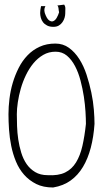

<svg xmlns="http://www.w3.org/2000/svg" viewBox="-20 -831 472 852"><path d="M17.6 -324.2Q17.6 -356.4 22 -392.6Q26.4 -428.7 36.6 -463.4Q46.9 -498 63 -529.8Q79.1 -561.5 102.1 -585.4Q125 -609.4 155.8 -623.5Q186.5 -637.7 225.6 -637.7Q259.8 -637.7 286.1 -618.7Q312.5 -599.6 332 -568.8Q351.6 -538.1 364.3 -499Q377 -460 385.3 -420.4Q393.6 -380.9 396.5 -344.2Q399.4 -307.6 399.4 -281.2Q395.5 -223.6 382.8 -175.3Q370.1 -127 348.1 -90.3Q326.2 -53.7 293.9 -30.3Q261.7 -6.8 215.8 1Q171.9 1 140.6 -14.6Q109.4 -30.3 86.9 -55.7Q64.5 -81.1 50.8 -114.3Q37.1 -147.5 29.8 -183.6Q22.5 -219.7 20 -256.3Q17.6 -293 17.6 -324.2ZM54.7 -324.2Q54.7 -300.8 55.7 -271.5Q56.6 -242.2 61 -212.4Q65.4 -182.6 74.2 -153.8Q83 -125 98.1 -103Q113.3 -81.1 136.2 -67.4Q159.2 -53.7 191.4 -53.7Q238.3 -50.8 268.6 -65.4Q298.8 -80.1 317.4 -110.4Q335.9 -140.6 345.7 -183.6Q355.5 -226.6 361.3 -281.2Q361.3 -302.7 359.4 -335Q357.4 -367.2 352.1 -402.3Q346.7 -437.5 337.4 -473.1Q328.1 -508.8 313 -537.6Q297.9 -566.4 276.9 -584Q255.9 -601.6 226.6 -601.6Q196.3 -601.6 171.9 -587.4Q147.5 -573.2 128.4 -550.3Q109.4 -527.3 95.2 -498Q81.1 -468.8 72.3 -438Q63.5 -407.2 59.1 -377.4Q54.7 -347.7 54.7 -324.2ZM264.6 -810.5Q270.5 -802.7 270 -792Q269.5 -781.2 269.5 -770.5Q269.5 -762.7 266.6 -752.4Q263.7 -742.2 257.3 -732.9Q251 -723.6 241.2 -717.8Q231.4 -711.9 216.8 -711.9Q200.2 -711.9 189 -717.8Q177.7 -723.6 170.9 -732.4Q164.1 -741.2 161.1 -752.4Q158.2 -763.7 158.2 -773.4Q158.2 -779.3 159.2 -787.6Q160.2 -795.9 162.1 -803.7H181.6Q178.7 -798.8 177.2 -791.5Q175.8 -784.2 178.7 -773.4Q187.5 -748 197.8 -740.7Q208 -733.4 216.8 -737.3Q225.6 -741.2 231.9 -752.4Q238.3 -763.7 242.2 -776.4Q240.2 -785.2 239.7 -793.5Q239.3 -801.8 234.4 -806.6Z"/></svg>

Font: Annie Use Your Telescope
Style: Regular
Weight: 400
Designer: Kimberly Geswein
Foundry: Kimberly Geswein
Version: Version 1.002 2001